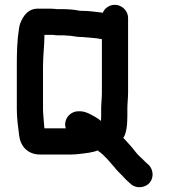

<svg xmlns="http://www.w3.org/2000/svg" viewBox="-20 -685 704 799"><path d="M316 -531C321 -531 327 -531 333 -530L357 -528C373 -527 388 -525 404 -522V-298C404 -278 401 -253 401 -234V-206C401 -199 401 -191 400 -182C397 -184 394 -186 391 -189C373 -201 339 -222 314 -222H306C276 -222 251 -197 251 -167C251 -162 252 -156 254 -151H165C164 -155 164 -162 163 -171C162 -192 159 -209 159 -232V-408C159 -457 165 -496 165 -540H198C207 -539 215 -538 222 -538H239C245 -538 251 -538 257 -537C280 -537 295 -531 316 -531ZM510 -204V-234C510 -252 513 -279 513 -301V-611C513 -640 487 -665 458 -665C434 -665 415 -650 408 -632C378 -636 348 -640 317 -640C313 -640 310 -640 308 -641C288 -645 263 -647 239 -647H218C209 -648 199 -649 188 -649H137C112 -649 91 -637 76 -612C67 -597 61 -582 59 -566C51 -516 50 -466 50 -408V-230C50 -193 56 -150 60 -119C66 -75 97 -42 146 -42H277C288 -42 298 -43 307 -44C335 -47 364 -50 387 -59L390 -56C416 -38 436 -12 457 12C468 27 486 42 498 56C508 67 517 74 527 83C551 102 588 95 604 74C623 49 616 14 594 -3C589 -8 585 -10 580 -16C570 -27 553 -40 544 -53C532 -69 515 -88 501 -103L493 -111C507 -131 510 -169 510 -204Z"/></svg>

Font: Electronic
Style: ExHv
Weight: 900
Version: Version 1.011